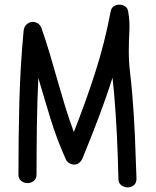

<svg xmlns="http://www.w3.org/2000/svg" viewBox="-20 -773 674 829"><path d="M137.7 -19.5Q137.7 -1 125.5 8.3Q113.3 17.6 98.6 17.6Q84 17.6 71.8 8.3Q59.6 -1 59.6 -19.5Q59.6 -175.8 63.5 -330.6Q67.4 -485.4 82 -640.6Q84 -657.2 94.2 -667Q104.5 -676.8 116.7 -678.2Q128.9 -679.7 141.1 -673.3Q153.3 -667 159.2 -651.4Q178.7 -595.7 195.3 -539.6Q211.9 -483.4 228 -426.8Q244.1 -370.1 261.2 -314Q278.3 -257.8 298.8 -203.1Q349.6 -331.1 391.1 -460Q432.6 -588.9 458 -724.6Q460.9 -739.3 471.7 -746.1Q482.4 -752.9 495.6 -752.9Q508.8 -752.9 519.5 -746.1Q530.3 -739.3 533.2 -724.6Q541 -680.7 538.6 -638.2Q536.1 -595.7 536.1 -551.8Q536.1 -504.9 541.5 -460Q546.9 -415 550.8 -369.1Q558.6 -277.3 562.5 -185.5Q566.4 -93.8 569.3 -2Q569.3 17.6 557.6 26.9Q545.9 36.1 531.2 36.1Q516.6 36.1 503.9 26.9Q491.2 17.6 491.2 -2Q489.3 -93.8 484.9 -185.5Q480.5 -277.3 472.7 -369.1Q470.7 -385.7 469.2 -403.3Q467.8 -420.9 465.8 -437.5Q437.5 -348.6 404.8 -262.7Q372.1 -176.8 336.9 -90.8Q332 -79.1 322.8 -70.8Q313.5 -62.5 299.8 -62.5Q290 -62.5 280.3 -67.9Q270.5 -73.2 265.6 -82Q226.6 -168 199.2 -256.8Q171.9 -345.7 145.5 -436.5Q140.6 -332 139.2 -228Q137.7 -124 137.7 -19.5Z"/></svg>

Font: Schoolbell
Style: Regular
Weight: 400
Designer: Font Diner, Inc
Foundry: Font Diner, Inc
Version: Version 1.000